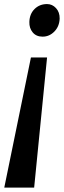

<svg xmlns="http://www.w3.org/2000/svg" viewBox="-22 -768 306 922"><path d="M142 133H-1.5L126.5 -492H204ZM264.5 -678.5Q263 -641 239 -616.5Q215 -592 182.5 -592Q152 -592 135 -612.5Q118 -633 119 -662.5Q120 -701 144 -724.8Q168 -748.5 204 -748.5Q229 -748.5 247 -729Q265 -709.5 264.5 -678.5Z"/></svg>

Font: Merriweather 36pt
Style: Bold Italic
Weight: 700
Italic angle: -7.8°
Version: Version 2.101